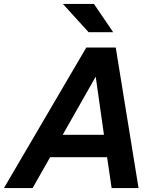

<svg xmlns="http://www.w3.org/2000/svg" viewBox="-44 -957 802 977"><path d="M-24 0 395 -715H545L661 0H524L501 -157H211L122 0ZM275 -271H485L443 -567ZM407 -793 276 -937H434L532 -793Z"/></svg>

Font: Wix Madefor Text
Style: Bold Italic
Weight: 700
Italic angle: -12°
Designer: Dalton Maag Ltd
Foundry: Dalton Maag Ltd
Version: Version 3.100